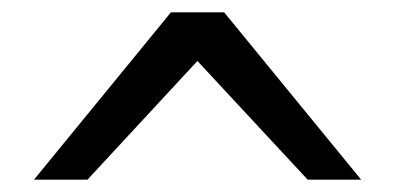

<svg xmlns="http://www.w3.org/2000/svg" viewBox="-20 -749 642 312"><path d="M257.8 -729H344.2L566.9 -457H480L300.8 -649.9L122.1 -457H35.2Z"/></svg>

Font: Vazir Code Hack
Style: Code-Hack
Weight: 400
Foundry: DejaVu fonts team - Redesigned by Saber Rastikerdar
Version: Version 1.1.2